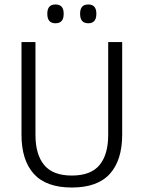

<svg xmlns="http://www.w3.org/2000/svg" viewBox="-20 -827 642 858"><path d="M301 11Q186.5 11 131.2 -50Q76 -111 76 -225.5V-639H138.5V-224Q138.5 -136.5 177.5 -89.5Q216.5 -42.5 301 -42.5Q386 -42.5 424.8 -89.5Q463.5 -136.5 463.5 -224V-639H526V-225.5Q526 -111 470.8 -50Q415.5 11 301 11ZM228 -723Q209.5 -723 200.5 -733.5Q191.5 -744 191.5 -764V-767Q191.5 -786.5 200.5 -796.8Q209.5 -807 228 -807Q246.5 -807 255.5 -796.8Q264.5 -786.5 264.5 -767V-764Q264.5 -744 255.5 -733.5Q246.5 -723 228 -723ZM374.5 -723Q356 -723 347 -733.5Q338 -744 338 -764V-767Q338 -786.5 347 -796.8Q356 -807 374.5 -807Q392.5 -807 401.5 -796.8Q410.5 -786.5 410.5 -767V-764Q410.5 -744 401.5 -733.5Q392.5 -723 374.5 -723Z"/></svg>

Font: Anek Devanagari Light
Style: Regular
Weight: 300
Designer: Kailash Malviya (Devanagari) & Yesha Goshar (Latin)
Foundry: Ek Type
Version: Version 1.003